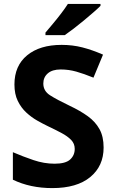

<svg xmlns="http://www.w3.org/2000/svg" viewBox="-20 -954 591 984"><path d="M511 -198Q511 -103 442.5 -46.5Q374 10 248 10Q135 10 46 -33V-174Q97 -152 151.5 -133.5Q206 -115 260 -115Q316 -115 339.5 -136.5Q363 -158 363 -191Q363 -218 344.5 -237Q326 -256 295 -272.5Q264 -289 224 -308Q199 -320 170 -336.5Q141 -353 114.5 -377.5Q88 -402 71 -437Q54 -472 54 -521Q54 -617 119 -670.5Q184 -724 296 -724Q352 -724 402.5 -711Q453 -698 508 -674L459 -556Q410 -576 371 -587Q332 -598 291 -598Q248 -598 225 -578Q202 -558 202 -526Q202 -488 236 -466Q270 -444 337 -412Q392 -386 430.5 -358Q469 -330 490 -292Q511 -254 511 -198ZM495 -924Q481 -910 458 -890Q435 -870 408.5 -848Q382 -826 356.5 -806.5Q331 -787 312 -774H213V-787Q229 -806 250.5 -831.5Q272 -857 293 -884.5Q314 -912 328 -934H495Z"/></svg>

Font: Noto Sans Gujarati UI
Style: Bold
Weight: 700
Designer: Jelle Bosma - Monotype Design Team, Universal Thirst
Foundry: Monotype Imaging Inc.
Version: Version 2.106; ttfautohint (v1.8.4.7-5d5b)